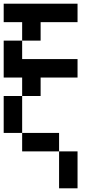

<svg xmlns="http://www.w3.org/2000/svg" viewBox="-20 -920 540 1040"><path d="M0 -200V-400H100V-200ZM0 -500V-700H100V-600H400V-500H200V-400H100V-500ZM0 -800V-900H400V-800H200V-700H100V-800ZM400 100H300V-100H400ZM100 -200H300V-100H100Z"/></svg>

Font: GalmuriMono9 Regular
Style: Regular
Weight: 400
Designer: Lee Minseo (quiple)
Version: Version 2.399;hotconv 1.1.1;makeotfexe 2.6.0 DEVELOPMENT